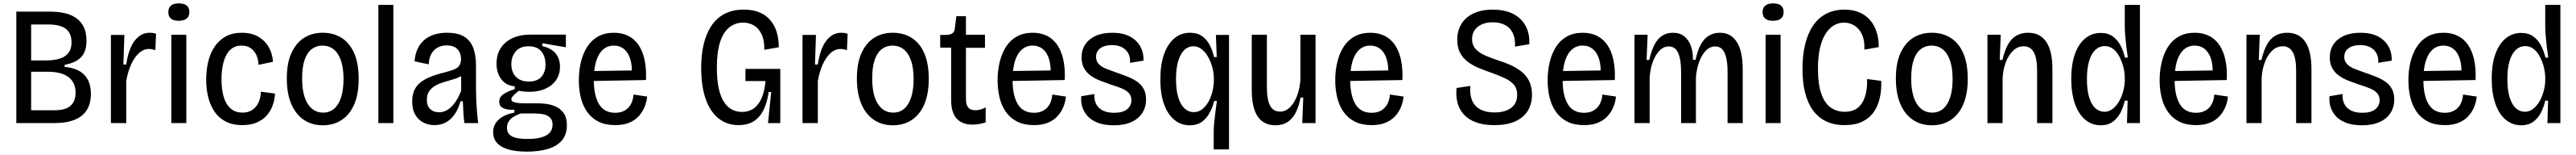

<svg xmlns="http://www.w3.org/2000/svg" viewBox="-20 -729 15303 918"><path d="M77 0V-660H280Q322 -660 360.5 -652Q399 -644 429 -624.5Q459 -605 476.5 -571.5Q494 -538 494 -487Q494 -448 481 -419Q468 -390 439.5 -372Q411 -354 364 -345V-333Q445 -325 482.5 -284Q520 -243 520 -173Q520 -117 496.5 -78.5Q473 -40 424.5 -20Q376 0 300 0ZM165 -76H304Q369 -76 399 -102.5Q429 -129 429 -180Q429 -240 387.5 -272Q346 -304 265 -304H165ZM165 -371H249Q329 -371 367 -397Q405 -423 405 -478Q405 -532 371.5 -558Q338 -584 268 -584H165Z M639 0V-306V-522H719L713 -347H730Q738 -404 756 -446Q774 -488 803 -511.5Q832 -535 870 -535Q878 -535 887 -534Q896 -533 907 -529L903 -432Q894 -435 884 -437Q874 -439 865 -439Q832 -439 804.5 -413.5Q777 -388 758 -345Q739 -302 730 -249V0Z M998 0V-523H1087V0ZM1042 -606Q1011 -606 995.5 -619Q980 -632 980 -657Q980 -683 996 -696Q1012 -709 1042 -709Q1074 -709 1089.5 -696Q1105 -683 1105 -658Q1105 -632 1089 -619Q1073 -606 1042 -606Z M1421 12Q1361 12 1319.5 -10Q1278 -32 1253 -70Q1228 -108 1216.5 -156Q1205 -204 1205 -257Q1205 -313 1217 -363.5Q1229 -414 1255 -452.5Q1281 -491 1321 -513Q1361 -535 1416 -535Q1474 -535 1514 -512Q1554 -489 1576.5 -450Q1599 -411 1602 -363L1516 -345Q1515 -375 1504 -401Q1493 -427 1470.5 -443Q1448 -459 1415 -459Q1384 -459 1362 -445Q1340 -431 1325.5 -404.5Q1311 -378 1303.5 -341.5Q1296 -305 1296 -260Q1296 -200 1309 -155.5Q1322 -111 1350 -86.5Q1378 -62 1421 -62Q1455 -62 1479 -78Q1503 -94 1516 -122Q1529 -150 1530 -186L1614 -175Q1612 -137 1599.5 -103.5Q1587 -70 1563.5 -44Q1540 -18 1504.5 -3Q1469 12 1421 12Z M1898 13Q1832 13 1784 -20Q1736 -53 1710 -114.5Q1684 -176 1684 -264Q1684 -355 1711.5 -415Q1739 -475 1786.5 -505Q1834 -535 1897 -535Q1962 -535 2010 -504.5Q2058 -474 2084.5 -413.5Q2111 -353 2111 -262Q2111 -172 2084.5 -111Q2058 -50 2010 -18.5Q1962 13 1898 13ZM1900 -62Q1938 -62 1965 -85Q1992 -108 2006.5 -152.5Q2021 -197 2021 -260Q2021 -327 2005.5 -371Q1990 -415 1962 -437Q1934 -459 1896 -459Q1860 -459 1832.5 -438.5Q1805 -418 1790 -375Q1775 -332 1775 -265Q1775 -166 1808.5 -114Q1842 -62 1900 -62Z M2228 0V-700H2317V0Z M2561 12Q2526 12 2496 -3Q2466 -18 2447.5 -49Q2429 -80 2429 -129Q2429 -165 2440.5 -192Q2452 -219 2476 -239Q2500 -259 2536 -273.5Q2572 -288 2621 -300Q2652 -308 2674 -316Q2696 -324 2707.5 -338.5Q2719 -353 2719 -379Q2719 -415 2698 -437.5Q2677 -460 2633 -460Q2605 -460 2581.5 -448Q2558 -436 2543.5 -411.5Q2529 -387 2527 -348L2443 -366Q2446 -405 2459.5 -436Q2473 -467 2497.5 -489.5Q2522 -512 2557 -523.5Q2592 -535 2637 -535Q2697 -535 2734.5 -514Q2772 -493 2790 -449.5Q2808 -406 2808 -340V-206Q2808 -177 2809.5 -140.5Q2811 -104 2814 -67Q2817 -30 2821 0H2739Q2735 -32 2733 -64.5Q2731 -97 2730 -129H2716Q2704 -86 2683 -54.5Q2662 -23 2631.5 -5.5Q2601 12 2561 12ZM2588 -64Q2607 -64 2625 -71.5Q2643 -79 2660 -95Q2677 -111 2692 -135Q2707 -159 2720 -191V-299L2748 -302Q2737 -286 2715.5 -275.5Q2694 -265 2667.5 -257.5Q2641 -250 2614.5 -242Q2588 -234 2566 -221.5Q2544 -209 2530 -189Q2516 -169 2516 -138Q2516 -102 2536 -83Q2556 -64 2588 -64Z M3110 169Q3043 169 2998.5 155.5Q2954 142 2932 116.5Q2910 91 2910 54Q2910 10 2942 -20Q2974 -50 3036 -62V-79Q2992 -77 2969 -89Q2946 -101 2946 -126Q2946 -153 2969.5 -170Q2993 -187 3038 -201V-218Q2987 -222 2958.5 -259.5Q2930 -297 2930 -352Q2930 -404 2954 -442.5Q2978 -481 3023.5 -502.5Q3069 -524 3133 -524H3342V-449L3202 -473V-456Q3255 -444 3281 -412.5Q3307 -381 3307 -334Q3307 -290 3285 -256.5Q3263 -223 3221.5 -204Q3180 -185 3122 -185Q3110 -185 3095.5 -186.5Q3081 -188 3062 -191Q3040 -174 3029 -162Q3018 -150 3018 -141Q3018 -131 3029.5 -126Q3041 -121 3058.5 -119Q3076 -117 3096 -117H3179Q3195 -117 3222.5 -114Q3250 -111 3279 -99Q3308 -87 3328 -60.5Q3348 -34 3348 13Q3348 68 3318.5 102.5Q3289 137 3235.5 153Q3182 169 3110 169ZM3113 94Q3166 94 3199 84Q3232 74 3247.5 55Q3263 36 3263 11Q3263 -15 3251.5 -28.5Q3240 -42 3223 -48Q3206 -54 3188 -55.5Q3170 -57 3157 -57H3074Q3029 -41 3010.5 -20.5Q2992 0 2992 27Q2992 54 3007.5 68.5Q3023 83 3051 88.5Q3079 94 3113 94ZM3122 -246Q3171 -246 3196 -273.5Q3221 -301 3221 -347Q3221 -395 3196 -425Q3171 -455 3120 -455Q3071 -455 3044.5 -425Q3018 -395 3018 -349Q3018 -318 3030 -295Q3042 -272 3065 -259Q3088 -246 3122 -246Z M3636 12Q3577 12 3536 -8.5Q3495 -29 3469 -65.5Q3443 -102 3431 -150Q3419 -198 3419 -254Q3419 -311 3431.5 -362Q3444 -413 3469 -452Q3494 -491 3533.5 -513Q3573 -535 3628 -535Q3676 -535 3713 -516.5Q3750 -498 3774.5 -461.5Q3799 -425 3810 -373Q3821 -321 3818 -255L3480 -249V-308L3759 -312L3734 -281Q3737 -340 3724.5 -379.5Q3712 -419 3687 -439Q3662 -459 3627 -459Q3590 -459 3563 -435.5Q3536 -412 3522 -367Q3508 -322 3508 -257Q3508 -163 3539 -112Q3570 -61 3635 -61Q3660 -61 3679 -68.5Q3698 -76 3712 -90Q3726 -104 3734 -124Q3742 -144 3744 -169L3825 -157Q3822 -125 3809.5 -95Q3797 -65 3774.5 -40.5Q3752 -16 3717.5 -2Q3683 12 3636 12Z M4368 12Q4300 12 4250 -27Q4200 -66 4173 -142Q4146 -218 4146 -328Q4146 -403 4160.5 -465.5Q4175 -528 4205.5 -574.5Q4236 -621 4284 -646.5Q4332 -672 4399 -672Q4454 -672 4493 -655.5Q4532 -639 4557.5 -608.5Q4583 -578 4595 -537.5Q4607 -497 4607 -449L4521 -434Q4522 -491 4505 -526Q4488 -561 4459.5 -578Q4431 -595 4396 -595Q4348 -595 4312.5 -566.5Q4277 -538 4258 -479Q4239 -420 4239 -328Q4239 -255 4250.5 -204.5Q4262 -154 4282.5 -123.5Q4303 -93 4330 -79.5Q4357 -66 4388 -66Q4428 -66 4457.5 -86.5Q4487 -107 4505 -148Q4523 -189 4528 -249H4409V-321H4616V-228V0H4543L4562 -184H4547Q4538 -121 4516 -77Q4494 -33 4457.5 -10.5Q4421 12 4368 12Z M4748 0V-306V-522H4828L4822 -347H4839Q4847 -404 4865 -446Q4883 -488 4912 -511.5Q4941 -535 4979 -535Q4987 -535 4996 -534Q5005 -533 5016 -529L5012 -432Q5003 -435 4993 -437Q4983 -439 4974 -439Q4941 -439 4913.5 -413.5Q4886 -388 4867 -345Q4848 -302 4839 -249V0Z M5285 13Q5219 13 5171 -20Q5123 -53 5097 -114.5Q5071 -176 5071 -264Q5071 -355 5098.5 -415Q5126 -475 5173.5 -505Q5221 -535 5284 -535Q5349 -535 5397 -504.5Q5445 -474 5471.5 -413.5Q5498 -353 5498 -262Q5498 -172 5471.5 -111Q5445 -50 5397 -18.5Q5349 13 5285 13ZM5287 -62Q5325 -62 5352 -85Q5379 -108 5393.5 -152.5Q5408 -197 5408 -260Q5408 -327 5392.5 -371Q5377 -415 5349 -437Q5321 -459 5283 -459Q5247 -459 5219.5 -438.5Q5192 -418 5177 -375Q5162 -332 5162 -265Q5162 -166 5195.5 -114Q5229 -62 5287 -62Z M5759 9Q5696 9 5663.5 -27Q5631 -63 5631 -137V-447H5566V-522H5601Q5627 -523 5639 -532Q5651 -541 5653 -562L5662 -633H5719V-523H5832V-446H5719V-143Q5719 -109 5732.5 -92.5Q5746 -76 5775 -76Q5788 -76 5803 -79.5Q5818 -83 5836 -93V-4Q5813 3 5794 6Q5775 9 5759 9Z M6124 12Q6065 12 6024 -8.5Q5983 -29 5957 -65.5Q5931 -102 5919 -150Q5907 -198 5907 -254Q5907 -311 5919.5 -362Q5932 -413 5957 -452Q5982 -491 6021.5 -513Q6061 -535 6116 -535Q6164 -535 6201 -516.5Q6238 -498 6262.5 -461.5Q6287 -425 6298 -373Q6309 -321 6306 -255L5968 -249V-308L6247 -312L6222 -281Q6225 -340 6212.5 -379.5Q6200 -419 6175 -439Q6150 -459 6115 -459Q6078 -459 6051 -435.5Q6024 -412 6010 -367Q5996 -322 5996 -257Q5996 -163 6027 -112Q6058 -61 6123 -61Q6148 -61 6167 -68.5Q6186 -76 6200 -90Q6214 -104 6222 -124Q6230 -144 6232 -169L6313 -157Q6310 -125 6297.5 -95Q6285 -65 6262.5 -40.5Q6240 -16 6205.5 -2Q6171 12 6124 12Z M6597 13Q6543 13 6505 -1Q6467 -15 6444 -39Q6421 -63 6411 -94Q6401 -125 6404 -159L6482 -172Q6480 -138 6492.5 -113Q6505 -88 6532 -74.5Q6559 -61 6599 -61Q6651 -61 6676.5 -82Q6702 -103 6702 -135Q6702 -161 6687 -177.5Q6672 -194 6644.5 -205.5Q6617 -217 6580 -228Q6548 -239 6517 -251Q6486 -263 6461 -280.5Q6436 -298 6421 -324.5Q6406 -351 6406 -389Q6406 -433 6427.5 -465.5Q6449 -498 6489.5 -516.5Q6530 -535 6588 -535Q6649 -535 6690 -514.5Q6731 -494 6753 -457Q6775 -420 6774 -370L6694 -357Q6696 -390 6683.5 -413Q6671 -436 6646.5 -449Q6622 -462 6587 -462Q6543 -462 6517.5 -443.5Q6492 -425 6492 -392Q6492 -367 6508 -350Q6524 -333 6551.5 -322Q6579 -311 6614 -299Q6649 -287 6680.5 -274.5Q6712 -262 6736.5 -245Q6761 -228 6775 -202.5Q6789 -177 6789 -139Q6789 -95 6767 -60.5Q6745 -26 6702.5 -6.5Q6660 13 6597 13Z M7191 156V53Q7191 28 7194 -3.5Q7197 -35 7201.5 -68.5Q7206 -102 7210 -131H7194Q7184 -92 7166 -59.5Q7148 -27 7120 -7Q7092 13 7048 13Q6997 13 6957.5 -19Q6918 -51 6896 -111.5Q6874 -172 6874 -259Q6874 -345 6895.5 -406.5Q6917 -468 6956.5 -501.5Q6996 -535 7050 -535Q7094 -535 7122.5 -514.5Q7151 -494 7168 -461Q7185 -428 7193 -391H7209L7204 -522H7282V-256V156ZM7073 -65Q7097 -65 7116 -77.5Q7135 -90 7149.5 -110.5Q7164 -131 7173.5 -155.5Q7183 -180 7187.5 -205Q7192 -230 7192 -250V-263Q7192 -295 7183 -329Q7174 -363 7158 -391.5Q7142 -420 7119.5 -437.5Q7097 -455 7070 -455Q7040 -455 7017 -433.5Q6994 -412 6980.5 -369Q6967 -326 6967 -261Q6967 -197 6980 -153.5Q6993 -110 7017 -87.5Q7041 -65 7073 -65Z M7559 13Q7488 13 7452.5 -39Q7417 -91 7417 -197V-523H7507V-213Q7507 -138 7526 -103Q7545 -68 7586 -68Q7610 -68 7630.5 -82.5Q7651 -97 7667 -122.5Q7683 -148 7693 -182Q7703 -216 7706 -255V-523H7796V-207V0H7717L7723 -151H7707Q7696 -94 7676 -58Q7656 -22 7627 -4.5Q7598 13 7559 13Z M8130 12Q8071 12 8030 -8.5Q7989 -29 7963 -65.5Q7937 -102 7925 -150Q7913 -198 7913 -254Q7913 -311 7925.5 -362Q7938 -413 7963 -452Q7988 -491 8027.5 -513Q8067 -535 8122 -535Q8170 -535 8207 -516.5Q8244 -498 8268.5 -461.5Q8293 -425 8304 -373Q8315 -321 8312 -255L7974 -249V-308L8253 -312L8228 -281Q8231 -340 8218.5 -379.5Q8206 -419 8181 -439Q8156 -459 8121 -459Q8084 -459 8057 -435.5Q8030 -412 8016 -367Q8002 -322 8002 -257Q8002 -163 8033 -112Q8064 -61 8129 -61Q8154 -61 8173 -68.5Q8192 -76 8206 -90Q8220 -104 8228 -124Q8236 -144 8238 -169L8319 -157Q8316 -125 8303.5 -95Q8291 -65 8268.5 -40.5Q8246 -16 8211.5 -2Q8177 12 8130 12Z M8857 12Q8793 12 8748 -5Q8703 -22 8676 -52Q8649 -82 8639 -122Q8629 -162 8634 -208L8716 -220Q8711 -171 8725.5 -135.5Q8740 -100 8774 -81.5Q8808 -63 8859 -63Q8900 -63 8930 -74.5Q8960 -86 8977 -109Q8994 -132 8994 -167Q8994 -204 8975 -226.5Q8956 -249 8922.5 -265Q8889 -281 8844 -297Q8806 -310 8769 -325Q8732 -340 8702.5 -361.5Q8673 -383 8655.5 -415Q8638 -447 8638 -493Q8638 -547 8662.5 -587Q8687 -627 8734.5 -649.5Q8782 -672 8849 -672Q8919 -672 8968.5 -647.5Q9018 -623 9043.5 -577Q9069 -531 9066 -467L8981 -453Q8983 -489 8974.5 -516Q8966 -543 8948.5 -561Q8931 -579 8905.5 -588Q8880 -597 8848 -597Q8811 -597 8783.5 -584.5Q8756 -572 8741 -550Q8726 -528 8726 -498Q8726 -461 8748.5 -437.5Q8771 -414 8807 -399Q8843 -384 8882 -371Q8918 -360 8953 -344.5Q8988 -329 9017.5 -306.5Q9047 -284 9064.5 -250Q9082 -216 9082 -167Q9082 -116 9058.5 -75.5Q9035 -35 8985.5 -11.5Q8936 12 8857 12Z M9392 12Q9333 12 9292 -8.5Q9251 -29 9225 -65.5Q9199 -102 9187 -150Q9175 -198 9175 -254Q9175 -311 9187.5 -362Q9200 -413 9225 -452Q9250 -491 9289.5 -513Q9329 -535 9384 -535Q9432 -535 9469 -516.5Q9506 -498 9530.5 -461.5Q9555 -425 9566 -373Q9577 -321 9574 -255L9236 -249V-308L9515 -312L9490 -281Q9493 -340 9480.5 -379.5Q9468 -419 9443 -439Q9418 -459 9383 -459Q9346 -459 9319 -435.5Q9292 -412 9278 -367Q9264 -322 9264 -257Q9264 -163 9295 -112Q9326 -61 9391 -61Q9416 -61 9435 -68.5Q9454 -76 9468 -90Q9482 -104 9490 -124Q9498 -144 9500 -169L9581 -157Q9578 -125 9565.5 -95Q9553 -65 9530.5 -40.5Q9508 -16 9473.5 -2Q9439 12 9392 12Z M9691 0V-343V-523H9769L9763 -374H9779Q9791 -429 9810 -465Q9829 -501 9856.5 -518Q9884 -535 9919 -535Q9960 -535 9986.5 -514Q10013 -493 10026 -457Q10039 -421 10038 -375H10054Q10065 -429 10084.5 -464.5Q10104 -500 10132.5 -517.5Q10161 -535 10198 -535Q10232 -535 10257 -521Q10282 -507 10299.5 -479.5Q10317 -452 10325.5 -411Q10334 -370 10334 -316V0H10244V-301Q10244 -353 10236 -387Q10228 -421 10212 -437.5Q10196 -454 10171 -454Q10140 -454 10115.5 -429.5Q10091 -405 10075.5 -363.5Q10060 -322 10056 -271V0H9968V-296Q9968 -350 9960.5 -384.5Q9953 -419 9937 -436.5Q9921 -454 9895 -454Q9864 -454 9839.5 -429Q9815 -404 9799.5 -362Q9784 -320 9781 -269V0Z M10470 0V-523H10559V0ZM10514 -606Q10483 -606 10467.5 -619Q10452 -632 10452 -657Q10452 -683 10468 -696Q10484 -709 10514 -709Q10546 -709 10561.5 -696Q10577 -683 10577 -658Q10577 -632 10561 -619Q10545 -606 10514 -606Z M10939 12Q10875 12 10828 -11Q10781 -34 10750 -77.5Q10719 -121 10704 -182.5Q10689 -244 10689 -320Q10689 -402 10705 -467Q10721 -532 10752.5 -578Q10784 -624 10831 -648Q10878 -672 10939 -672Q10989 -672 11027.5 -655.5Q11066 -639 11091.5 -609Q11117 -579 11130 -538Q11143 -497 11142 -450L11057 -435Q11059 -488 11043.5 -523Q11028 -558 10999.5 -576.5Q10971 -595 10936 -595Q10903 -595 10874.5 -578Q10846 -561 10825 -527Q10804 -493 10792.5 -442Q10781 -391 10781 -324Q10781 -230 10801 -173.5Q10821 -117 10857 -92Q10893 -67 10940 -67Q10989 -67 11018.5 -91.5Q11048 -116 11061.5 -160Q11075 -204 11073 -261L11157 -250Q11159 -197 11148.5 -149.5Q11138 -102 11112.5 -65.5Q11087 -29 11044.5 -8.5Q11002 12 10939 12Z M11458 13Q11392 13 11344 -20Q11296 -53 11270 -114.5Q11244 -176 11244 -264Q11244 -355 11271.5 -415Q11299 -475 11346.5 -505Q11394 -535 11457 -535Q11522 -535 11570 -504.5Q11618 -474 11644.5 -413.5Q11671 -353 11671 -262Q11671 -172 11644.5 -111Q11618 -50 11570 -18.5Q11522 13 11458 13ZM11460 -62Q11498 -62 11525 -85Q11552 -108 11566.5 -152.5Q11581 -197 11581 -260Q11581 -327 11565.5 -371Q11550 -415 11522 -437Q11494 -459 11456 -459Q11420 -459 11392.5 -438.5Q11365 -418 11350 -375Q11335 -332 11335 -265Q11335 -166 11368.5 -114Q11402 -62 11460 -62Z M11788 0V-339V-523H11867L11861 -374H11877Q11890 -430 11910 -465.5Q11930 -501 11960 -518Q11990 -535 12030 -535Q12101 -535 12137.5 -481Q12174 -427 12174 -320V0H12083V-310Q12083 -385 12063 -420Q12043 -455 12004 -455Q11967 -455 11939.5 -428Q11912 -401 11896 -357.5Q11880 -314 11878 -263V0Z M12462 13Q12409 13 12369.5 -19.5Q12330 -52 12308 -114Q12286 -176 12286 -262Q12286 -349 12308 -409.5Q12330 -470 12369.5 -502Q12409 -534 12461 -534Q12504 -534 12532.5 -513.5Q12561 -493 12578.5 -460Q12596 -427 12605 -388H12622Q12617 -420 12613 -454Q12609 -488 12606.5 -519.5Q12604 -551 12604 -574V-700H12694V-264V0H12617L12621 -133H12604Q12595 -93 12577.5 -60Q12560 -27 12531.5 -7Q12503 13 12462 13ZM12483 -67Q12510 -67 12532.5 -84.5Q12555 -102 12571 -130.5Q12587 -159 12595.5 -192Q12604 -225 12604 -256V-269Q12604 -290 12599.5 -314.5Q12595 -339 12585.5 -364Q12576 -389 12562 -410Q12548 -431 12528.5 -443.5Q12509 -456 12485 -456Q12453 -456 12429 -433.5Q12405 -411 12392 -367.5Q12379 -324 12379 -260Q12379 -195 12392.5 -152Q12406 -109 12429.5 -88Q12453 -67 12483 -67Z M13028 12Q12969 12 12928 -8.5Q12887 -29 12861 -65.5Q12835 -102 12823 -150Q12811 -198 12811 -254Q12811 -311 12823.5 -362Q12836 -413 12861 -452Q12886 -491 12925.5 -513Q12965 -535 13020 -535Q13068 -535 13105 -516.5Q13142 -498 13166.5 -461.5Q13191 -425 13202 -373Q13213 -321 13210 -255L12872 -249V-308L13151 -312L13126 -281Q13129 -340 13116.5 -379.5Q13104 -419 13079 -439Q13054 -459 13019 -459Q12982 -459 12955 -435.5Q12928 -412 12914 -367Q12900 -322 12900 -257Q12900 -163 12931 -112Q12962 -61 13027 -61Q13052 -61 13071 -68.5Q13090 -76 13104 -90Q13118 -104 13126 -124Q13134 -144 13136 -169L13217 -157Q13214 -125 13201.5 -95Q13189 -65 13166.5 -40.5Q13144 -16 13109.5 -2Q13075 12 13028 12Z M13327 0V-339V-523H13406L13400 -374H13416Q13429 -430 13449 -465.5Q13469 -501 13499 -518Q13529 -535 13569 -535Q13640 -535 13676.5 -481Q13713 -427 13713 -320V0H13622V-310Q13622 -385 13602 -420Q13582 -455 13543 -455Q13506 -455 13478.5 -428Q13451 -401 13435 -357.5Q13419 -314 13417 -263V0Z M14013 13Q13959 13 13921 -1Q13883 -15 13860 -39Q13837 -63 13827 -94Q13817 -125 13820 -159L13898 -172Q13896 -138 13908.5 -113Q13921 -88 13948 -74.5Q13975 -61 14015 -61Q14067 -61 14092.5 -82Q14118 -103 14118 -135Q14118 -161 14103 -177.5Q14088 -194 14060.5 -205.5Q14033 -217 13996 -228Q13964 -239 13933 -251Q13902 -263 13877 -280.5Q13852 -298 13837 -324.5Q13822 -351 13822 -389Q13822 -433 13843.5 -465.5Q13865 -498 13905.5 -516.5Q13946 -535 14004 -535Q14065 -535 14106 -514.5Q14147 -494 14169 -457Q14191 -420 14190 -370L14110 -357Q14112 -390 14099.5 -413Q14087 -436 14062.5 -449Q14038 -462 14003 -462Q13959 -462 13933.5 -443.5Q13908 -425 13908 -392Q13908 -367 13924 -350Q13940 -333 13967.5 -322Q13995 -311 14030 -299Q14065 -287 14096.5 -274.5Q14128 -262 14152.5 -245Q14177 -228 14191 -202.5Q14205 -177 14205 -139Q14205 -95 14183 -60.5Q14161 -26 14118.5 -6.5Q14076 13 14013 13Z M14506 12Q14447 12 14406 -8.5Q14365 -29 14339 -65.5Q14313 -102 14301 -150Q14289 -198 14289 -254Q14289 -311 14301.5 -362Q14314 -413 14339 -452Q14364 -491 14403.5 -513Q14443 -535 14498 -535Q14546 -535 14583 -516.5Q14620 -498 14644.5 -461.5Q14669 -425 14680 -373Q14691 -321 14688 -255L14350 -249V-308L14629 -312L14604 -281Q14607 -340 14594.5 -379.5Q14582 -419 14557 -439Q14532 -459 14497 -459Q14460 -459 14433 -435.5Q14406 -412 14392 -367Q14378 -322 14378 -257Q14378 -163 14409 -112Q14440 -61 14505 -61Q14530 -61 14549 -68.5Q14568 -76 14582 -90Q14596 -104 14604 -124Q14612 -144 14614 -169L14695 -157Q14692 -125 14679.5 -95Q14667 -65 14644.5 -40.5Q14622 -16 14587.5 -2Q14553 12 14506 12Z M14960 13Q14907 13 14867.5 -19.5Q14828 -52 14806 -114Q14784 -176 14784 -262Q14784 -349 14806 -409.5Q14828 -470 14867.5 -502Q14907 -534 14959 -534Q15002 -534 15030.5 -513.5Q15059 -493 15076.5 -460Q15094 -427 15103 -388H15120Q15115 -420 15111 -454Q15107 -488 15104.5 -519.5Q15102 -551 15102 -574V-700H15192V-264V0H15115L15119 -133H15102Q15093 -93 15075.5 -60Q15058 -27 15029.5 -7Q15001 13 14960 13ZM14981 -67Q15008 -67 15030.5 -84.5Q15053 -102 15069 -130.5Q15085 -159 15093.5 -192Q15102 -225 15102 -256V-269Q15102 -290 15097.5 -314.5Q15093 -339 15083.5 -364Q15074 -389 15060 -410Q15046 -431 15026.5 -443.5Q15007 -456 14983 -456Q14951 -456 14927 -433.5Q14903 -411 14890 -367.5Q14877 -324 14877 -260Q14877 -195 14890.5 -152Q14904 -109 14927.5 -88Q14951 -67 14981 -67Z"/></svg>

Font: Bricolage Grotesque SemiCondensed
Style: Regular
Weight: 400
Width: 4
Designer: Mathieu Triay
Foundry: Atelier Triay
Version: Version 1.001;gftools[0.9.33.dev8+g029e19f]